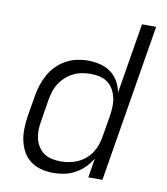

<svg xmlns="http://www.w3.org/2000/svg" viewBox="-83 -805 766 882"><g transform="rotate(10 300.0 -363.5)"><path d="M225 8Q195 8 168 1Q141 -6 119 -22Q97 -38 83.5 -62Q70 -86 64 -113.5Q58 -141 59 -170Q60 -199 64 -228L81 -328Q85 -353 93.5 -378.5Q102 -404 115 -427.5Q128 -451 148 -471Q168 -491 192 -504Q216 -517 242 -522.5Q268 -528 293 -528Q323 -528 350.5 -521Q378 -514 400 -498Q422 -482 435.5 -458Q449 -434 454 -407L508 -735H574L453 0H387L402 -90Q388 -67 368.5 -47.5Q349 -28 325 -15Q301 -2 275.5 3Q250 8 225 8ZM248 -50Q268 -50 288 -53.5Q308 -57 327 -65.5Q346 -74 363 -88Q380 -102 391 -119Q402 -136 409 -155.5Q416 -175 419 -195L436 -295Q439 -316 440 -338Q441 -360 436.5 -380Q432 -400 422 -418Q412 -436 396 -448Q380 -460 359.5 -465Q339 -470 318 -470Q298 -470 277 -466.5Q256 -463 236.5 -453.5Q217 -444 200.5 -429Q184 -414 172.5 -396Q161 -378 155 -358.5Q149 -339 145 -318L129 -218Q125 -197 124.5 -176Q124 -155 128.5 -135.5Q133 -116 143.5 -99Q154 -82 170 -70.5Q186 -59 206.5 -54.5Q227 -50 248 -50Z"/></g></svg>

Font: Iosevka Aile Light
Style: Italic
Weight: 300
Italic angle: -9°
Designer: Belleve Invis
Foundry: Belleve Invis
Version: Version 31.1.0; ttfautohint (v1.8.4)